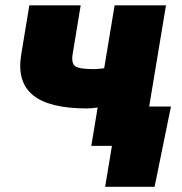

<svg xmlns="http://www.w3.org/2000/svg" viewBox="-20 -556 695 732"><path d="M311 -142.6Q167.5 -142.6 105.5 -193.4Q43.5 -244.1 61 -348.6L91.8 -535.6H287.6L257.3 -352.1Q251 -315.4 266.4 -304Q281.7 -292.5 335.4 -292.5Q361.3 -292.5 393.6 -298.8Q425.8 -305.2 468.8 -318.8L444.3 -168.9Q434.6 -163.6 409.7 -157.2Q384.8 -150.9 357.2 -146.7Q329.6 -142.6 311 -142.6ZM328.1 0 417 -535.6H612.8L523.9 0ZM380.9 156.2 406.7 0H359.9L384.8 -149.9H631.8L569.3 156.2Z"/></svg>

Font: Inter 20pt Black
Style: Italic
Weight: 900
Italic angle: -9.3988°
Version: Version 4.001;git-66647c0bb